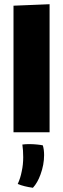

<svg xmlns="http://www.w3.org/2000/svg" viewBox="-20 -627 299 910"><path d="M44 -600 215 -607V0H44ZM118 56Q137 56 156.5 58Q176 60 183 62Q189 82 189 108Q189 154 172 200Q158 239 136 263Q93 257 64 245Q77 217 83 185Q90 154 90 118Q90 85 86 58Q102 56 118 56Z"/></svg>

Font: Lalezar
Style: Regular
Weight: 400
Designer: Borna Izadpanah
Foundry: Borna Izadpanah
Version: Version 1.004